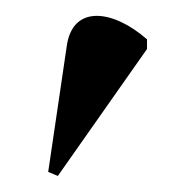

<svg xmlns="http://www.w3.org/2000/svg" viewBox="-20 -824 243 239"><path d="M52 -605 163 -763V-775C121 -812 70 -819 63 -766L40 -610Z"/></svg>

Font: Noto Serif Display Medium
Style: Regular
Weight: 500
Designer: Monotype Design Team
Foundry: Monotype Imaging Inc.
Version: Version 2.009